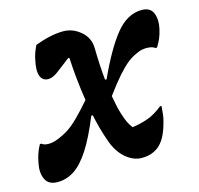

<svg xmlns="http://www.w3.org/2000/svg" viewBox="-87 -640 774 748"><g transform="rotate(-15 300.0 -265.5)"><path d="M115 -522Q180 -546 229 -546Q267 -546 298.5 -519.5Q330 -493 331 -452Q332 -382 338 -322L344 -321Q394 -431 440.5 -489Q487 -547 546 -547Q581 -547 591.5 -520Q602 -493 594 -458Q589 -436 582.5 -421Q576 -406 566 -390H560Q553 -395 545 -397Q537 -399 525 -399Q516 -399 506 -397Q496 -395 484 -389Q465 -381 446.5 -366.5Q428 -352 404 -325Q380 -298 347 -253Q354 -211 363 -181Q371 -155 377.5 -141.5Q384 -128 394 -115Q429 -120 458 -130.5Q487 -141 518 -166H524Q523 -149 521 -132Q519 -115 514 -99Q507 -73 496.5 -51.5Q486 -30 471 -16Q458 -4 440 3Q422 10 398 10Q364 10 333 -17Q302 -44 286 -92Q277 -117 269.5 -144Q262 -171 256 -200H250Q217 -119 186.5 -72Q156 -25 124.5 -4.5Q93 16 57 16Q21 16 8.5 -10Q-4 -36 3 -72Q7 -95 13 -112Q19 -129 28 -145H34Q40 -140 47 -138.5Q54 -137 62 -137Q81 -137 104 -147Q124 -155 143.5 -167.5Q163 -180 187 -203.5Q211 -227 244 -265Q237 -309 232.5 -353Q228 -397 226 -439L221 -440Q185 -412 164 -396.5Q143 -381 126 -381Q102 -381 94 -403.5Q86 -426 96 -469Q98 -481 103 -494.5Q108 -508 115 -522Z"/></g></svg>

Font: Recursive Sn Csl St SmB
Style: Italic
Weight: 600
Italic angle: -15°
Version: Version 1.079;hotconv 1.0.112;makeotfexe 2.5.65598; ttfautoh